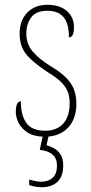

<svg xmlns="http://www.w3.org/2000/svg" viewBox="-20 -561 382 802"><path d="M167 10Q123 10 96 -7Q69 -24 57.5 -48Q46 -72 46 -94Q46 -109 48.5 -119Q51 -129 56 -133.5Q61 -138 67 -138Q67 -80 90 -47.5Q113 -15 168 -15Q218 -15 244.5 -45Q271 -75 271 -130Q271 -153 264.5 -173.5Q258 -194 239 -214.5Q220 -235 183 -257Q138 -287 111 -311.5Q84 -336 73 -361.5Q62 -387 62 -421Q62 -475 93.5 -508Q125 -541 179 -541Q214 -541 239 -528.5Q264 -516 276.5 -495Q289 -474 289 -449Q289 -427 284 -416Q279 -405 268 -405Q268 -463 245.5 -489.5Q223 -516 178 -516Q131 -516 110.5 -488.5Q90 -461 90 -420Q90 -378 116 -346.5Q142 -315 194 -283Q236 -258 259 -233.5Q282 -209 290.5 -183Q299 -157 299 -127Q299 -64 263.5 -27Q228 10 167 10ZM154 221Q142 221 129 219Q116 217 102 212V189Q116 193 128 195.5Q140 198 151 198Q182 198 200 181.5Q218 165 218 131Q218 101 200 85Q182 69 146 65L162 -9H187L174 46Q191 50 207.5 59.5Q224 69 234 86Q244 103 244 130Q244 176 220 198.5Q196 221 154 221Z"/></svg>

Font: Noto Serif Khmer Condensed Thin
Style: Regular
Weight: 250
Width: 3
Designer: Danh Hong and the Monotype Design Team
Foundry: Monotype Imaging Inc.
Version: Version 2.004